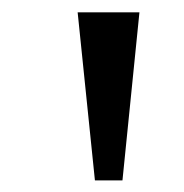

<svg xmlns="http://www.w3.org/2000/svg" viewBox="-20 -748 307 320"><path d="M138.2 -447.3 109.4 -727.5H212.4L184.1 -447.3Z"/></svg>

Font: Adwaita Sans
Style: Regular
Weight: 400
Designer: Rasmus Andersson
Foundry: rsms
Version: Version 4.001;git-9221beed3